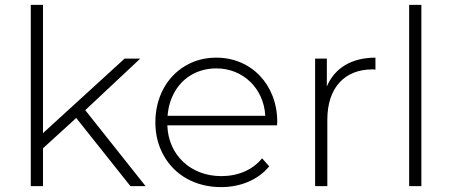

<svg xmlns="http://www.w3.org/2000/svg" viewBox="-20 -762 1850 786"><path d="M106 -742V0H156V-155L292 -279L514 0H576L329 -311L554 -522H490L156 -217V-742Z M651 -124C696 -44 781 4 885 4C965 4 1037 -26 1082 -81L1053 -114C1014 -66 954 -41 886 -41C762 -41 669 -126 665 -249H1114L1115 -263C1115 -416 1008 -526 866 -526C819 -526 776 -515 738 -492C662 -447 616 -362 616 -261C616 -210 628 -164 651 -124ZM697 -389C732 -448 793 -482 866 -482C975 -482 1060 -400 1066 -288H666C669 -325 679 -359 697 -389Z M1270 0H1320V-272C1320 -401 1389 -478 1505 -478L1517 -477V-526C1420 -526 1350 -484 1318 -408V-522H1270Z M1655 0H1705V-742H1655Z"/></svg>

Font: Montserrat Light
Style: Regular
Weight: 300
Designer: Julieta Ulanovsky
Foundry: Julieta Ulanovsky
Version: Version 7.200